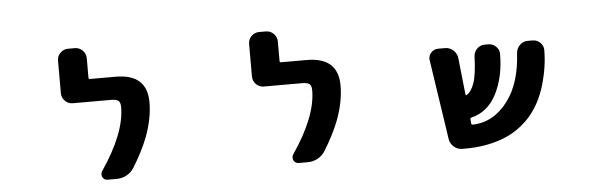

<svg xmlns="http://www.w3.org/2000/svg" viewBox="-46 -868 3093 1001"><g transform="rotate(-5 1500.0 -367.5)"><path d="M480.5 -18.6Q462.9 -18.6 454.1 -35.2Q451.2 -42 451.2 -48.8Q451.2 -57.6 456.1 -65.4Q584 -252.9 584 -389.6Q584 -414.1 573.2 -422.9Q562.5 -431.6 533.2 -431.6H335Q310.5 -431.6 293.9 -448.7Q277.3 -465.8 277.3 -489.3V-659.2Q277.3 -682.6 293.9 -699.7Q310.5 -716.8 335 -716.8H370.1Q393.6 -716.8 410.6 -699.7Q427.7 -682.6 427.7 -659.2V-556.6Q427.7 -549.8 434.6 -549.8H569.3Q733.4 -549.8 733.4 -402.3Q733.4 -316.4 697.3 -220.7Q668.9 -147.5 618.2 -66.4Q603.5 -43.9 579.6 -31.2Q555.7 -18.6 528.3 -18.6Z M1480.5 -18.6Q1462.9 -18.6 1454.1 -35.2Q1451.2 -42 1451.2 -48.8Q1451.2 -57.6 1456.1 -65.4Q1584 -252.9 1584 -389.6Q1584 -414.1 1573.2 -422.9Q1562.5 -431.6 1533.2 -431.6H1335Q1310.5 -431.6 1293.9 -448.7Q1277.3 -465.8 1277.3 -489.3V-659.2Q1277.3 -682.6 1293.9 -699.7Q1310.5 -716.8 1335 -716.8H1370.1Q1393.6 -716.8 1410.6 -699.7Q1427.7 -682.6 1427.7 -659.2V-556.6Q1427.7 -549.8 1434.6 -549.8H1569.3Q1733.4 -549.8 1733.4 -402.3Q1733.4 -316.4 1697.3 -220.7Q1668.9 -147.5 1618.2 -66.4Q1603.5 -43.9 1579.6 -31.2Q1555.7 -18.6 1528.3 -18.6Z M2336.9 -17.6Q2311.5 -17.6 2293 -34.2Q2274.4 -50.8 2270.5 -75.2L2208 -491.2Q2207 -496.1 2207 -500Q2207 -517.6 2218.8 -531.2Q2234.4 -548.8 2256.8 -548.8H2293Q2317.4 -548.8 2335.9 -532.2Q2354.5 -515.6 2357.4 -491.2L2377.9 -299.8Q2377.9 -296.9 2380.4 -295.4Q2382.8 -293.9 2384.8 -295.9Q2409.2 -310.5 2423.8 -353.5Q2439.5 -397.5 2442.4 -491.2Q2443.4 -514.6 2460 -531.7Q2476.6 -548.8 2501 -548.8H2519.5Q2543.9 -548.8 2560.5 -531.2Q2576.2 -515.6 2576.2 -494.1Q2576.2 -374 2530.3 -284.2Q2485.4 -197.3 2398.4 -175.8Q2391.6 -173.8 2392.6 -167L2394.5 -145.5Q2395.5 -138.7 2402.3 -138.7Q2513.7 -141.6 2588.9 -244.1Q2656.2 -335 2665 -491.2Q2667 -514.6 2684.1 -531.7Q2701.2 -548.8 2724.6 -548.8H2751Q2775.4 -548.8 2792 -531.2Q2807.6 -515.6 2807.6 -494.1Q2807.6 -407.2 2780.3 -312.5Q2751 -213.9 2692.4 -148.4Q2663.1 -116.2 2627 -91.3Q2590.8 -66.4 2548.8 -50.8Q2462.9 -17.6 2350.6 -17.6Z"/></g></svg>

Font: Rounded Mgen+ 2m bold
Style: Bold
Weight: 700
Designer: [Source Han Sans]
Ryoko NISHIZUKA  (kana & ideographs); Paul D. Hunt (Latin, Greek & Cyrillic); Wenlong ZHANG  (bopomofo
Version: Version 1.059.20150602